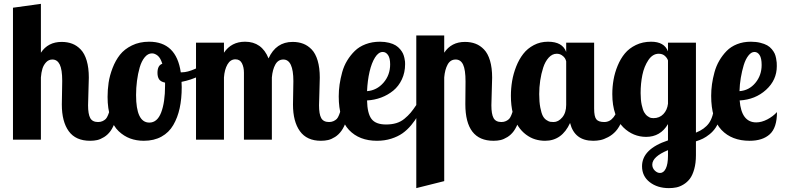

<svg xmlns="http://www.w3.org/2000/svg" viewBox="-20 -720 4054 990"><path d="M300.8 -303.2Q300.8 -361.3 288.1 -387.2Q275.4 -413.1 250 -413.1Q231 -413.1 217.8 -398.9Q204.6 -384.8 198.7 -365.5Q192.9 -346.2 190.9 -320.8V0H46.9V-680.2L190.9 -700.2V-448.2Q227.5 -503.9 297.9 -503.9Q328.1 -503.9 352.3 -494.6Q376.5 -485.4 396.2 -464.8Q416 -444.3 427 -407.5Q438 -370.6 438 -319.8Q438 -302.2 436 -248Q434.1 -193.8 434.1 -176.8Q434.1 -131.8 445.3 -111.3Q456.5 -90.8 485.8 -90.8Q499 -90.8 509.3 -95.7Q519.5 -100.6 525.6 -106.9Q531.7 -113.3 537.1 -126.7Q542.5 -140.1 544.9 -149.9Q547.4 -159.7 551.8 -179.2H594.2Q588.4 -132.8 576.2 -98.4Q564 -64 549.8 -44.4Q535.6 -24.9 516.6 -13.2Q497.6 -1.5 481.2 2.2Q464.8 5.9 444.8 5.9Q370.1 5.9 334.5 -43.5Q298.8 -92.8 298.8 -181.2Q298.8 -192.9 299.8 -241.2Q300.8 -289.6 300.8 -303.2Z M749 -504.9Q889.2 -504.9 912.1 -347.2H918.9Q946.3 -347.2 986.6 -365Q1026.9 -382.8 1055.7 -407.2L1070.8 -379.9Q1051.3 -350.1 1008.5 -328.9Q965.8 -307.6 916 -297.9Q917 -289.1 917 -271Q917 -210.9 906.5 -162.4Q896 -113.8 873.5 -75.2Q851.1 -36.6 812.5 -15.4Q773.9 5.9 721.7 5.9Q683.1 5.9 650.9 -6.1Q618.7 -18.1 591.8 -43.5Q564.9 -68.8 549.8 -114Q534.7 -159.2 534.7 -220.2Q534.7 -257.3 540 -293.7Q545.4 -330.1 560.5 -369.4Q575.7 -408.7 598.6 -437.7Q621.6 -466.8 660.4 -485.8Q699.2 -504.9 749 -504.9ZM750 -87.9Q791 -87.9 811 -140.1Q831.1 -192.4 831.1 -278.8V-293.9Q808.1 -298.8 800 -311.5Q792 -324.2 792 -344.2Q792 -383.3 816.9 -391.1Q807.6 -421.4 793 -433.1Q778.3 -444.8 763.7 -444.8Q742.7 -444.8 726.1 -424.6Q709.5 -404.3 700.2 -371.8Q690.9 -339.4 686.3 -303Q681.6 -266.6 681.6 -230Q681.6 -87.9 750 -87.9Z M1492.7 -301.8Q1492.7 -413.1 1440.9 -413.1Q1414.1 -413.1 1399.7 -387.2Q1385.3 -361.3 1381.8 -320.8V0H1237.8V-345.2Q1237.8 -373.5 1227.5 -393.8Q1217.3 -414.1 1193.8 -414.1Q1168 -414.1 1152.8 -387.7Q1137.7 -361.3 1134.8 -320.8V0H990.7V-500H1134.8V-448.2Q1172.9 -504.9 1243.7 -504.9Q1330.1 -504.9 1364.7 -418.9Q1403.3 -503.9 1488.8 -503.9Q1519 -503.9 1543.2 -494.6Q1567.4 -485.4 1587.2 -464.8Q1606.9 -444.3 1617.9 -407.5Q1628.9 -370.6 1628.9 -319.8Q1628.9 -302.2 1627 -248Q1625 -193.8 1625 -176.8Q1625 -131.8 1636.2 -111.3Q1647.5 -90.8 1676.8 -90.8Q1689.9 -90.8 1700.2 -95.7Q1710.4 -100.6 1716.6 -106.9Q1722.7 -113.3 1728 -126.7Q1733.4 -140.1 1735.8 -149.9Q1738.3 -159.7 1742.7 -179.2H1784.7Q1778.8 -133.3 1766.8 -99.4Q1754.9 -65.4 1740.7 -45.7Q1726.6 -25.9 1707.8 -13.9Q1689 -2 1671.9 2Q1654.8 5.9 1634.8 5.9Q1562 5.9 1526.4 -43.7Q1490.7 -93.3 1490.7 -181.2Q1490.7 -192.9 1491.7 -241Q1492.7 -289.1 1492.7 -301.8Z M1970.7 -78.1Q2000 -78.1 2023.4 -85.2Q2046.9 -92.3 2065.4 -107.7Q2084 -123 2097.2 -138.7Q2110.4 -154.3 2127 -179.2H2160.6Q2148.4 -148.9 2134.8 -124.3Q2121.1 -99.6 2100.3 -74.7Q2079.6 -49.8 2055.4 -32.7Q2031.2 -15.6 1997.3 -4.9Q1963.4 5.9 1923.8 5.9Q1832.5 5.9 1779.5 -50Q1726.6 -106 1726.6 -223.1Q1726.6 -253.9 1731 -284.4Q1735.4 -314.9 1744.4 -347.7Q1753.4 -380.4 1770.3 -408Q1787.1 -435.5 1809.6 -457.5Q1832 -479.5 1865.5 -492.2Q1898.9 -504.9 1939 -504.9Q1964.8 -504.9 1986.1 -499.5Q2007.3 -494.1 2020.5 -485.8Q2033.7 -477.5 2043.5 -465.8Q2053.2 -454.1 2057.9 -443.8Q2062.5 -433.6 2065.2 -421.1Q2067.9 -408.7 2068.4 -402.3Q2068.8 -396 2068.8 -389.2Q2068.8 -346.2 2052.2 -310.8Q2035.6 -275.4 2007.8 -252.7Q1980 -230 1945.3 -217Q1910.6 -204.1 1872.6 -202.1Q1874 -134.8 1895.8 -106.4Q1917.5 -78.1 1970.7 -78.1ZM1991.7 -388.2Q1991.7 -420.4 1980.7 -436.3Q1969.7 -452.1 1953.6 -452.1Q1931.6 -452.1 1913.8 -423.8Q1896 -395.5 1885.5 -350.1Q1875 -304.7 1872.6 -250Q1922.9 -253.9 1957.3 -293.5Q1991.7 -333 1991.7 -388.2Z M2380.4 -299.8Q2380.4 -360.4 2367.9 -386.7Q2355.5 -413.1 2329.6 -413.1Q2302.2 -413.1 2288.1 -387.2Q2273.9 -361.3 2270.5 -320.8V213.9L2126.5 250V-537.1H2270.5V-448.2Q2307.1 -503.9 2377.4 -503.9Q2407.7 -503.9 2431.9 -494.6Q2456.1 -485.4 2475.8 -464.8Q2495.6 -444.3 2506.6 -407.5Q2517.6 -370.6 2517.6 -319.8Q2517.6 -302.2 2515.6 -248Q2513.7 -193.8 2513.7 -176.8Q2513.7 -131.8 2524.9 -111.3Q2536.1 -90.8 2565.4 -90.8Q2578.6 -90.8 2588.9 -95.7Q2599.1 -100.6 2605.2 -106.9Q2611.3 -113.3 2616.7 -126.7Q2622.1 -140.1 2624.5 -149.9Q2627 -159.7 2631.3 -179.2H2673.8Q2668 -132.8 2655.8 -98.4Q2643.6 -64 2629.4 -44.4Q2615.2 -24.9 2596.2 -13.2Q2577.1 -1.5 2560.8 2.2Q2544.4 5.9 2524.4 5.9Q2379.4 5.9 2379.4 -183.1Q2379.4 -191.9 2379.9 -240.7Q2380.4 -289.6 2380.4 -299.8Z M2899.4 -500H3043.5V-160.2Q3043.5 -119.1 3054.7 -105Q3065.9 -90.8 3095.7 -90.8Q3124.5 -90.8 3144 -116Q3163.6 -141.1 3166.5 -179.2H3208.5Q3202.1 -132.3 3187.3 -97.4Q3172.4 -62.5 3155 -43.5Q3137.7 -24.4 3115.2 -12.7Q3092.8 -1 3075.2 2.4Q3057.6 5.9 3038.6 5.9Q2942.4 5.9 2919.4 -85.9Q2877.4 5.9 2790.5 5.9Q2764.2 5.9 2739.7 -1.5Q2715.3 -8.8 2692.1 -26.1Q2668.9 -43.5 2651.9 -69.3Q2634.8 -95.2 2624.5 -135.5Q2614.3 -175.8 2614.3 -226.1Q2614.3 -264.2 2620.6 -302Q2627 -339.8 2641.6 -377Q2656.2 -414.1 2678 -442.1Q2699.7 -470.2 2732.7 -487.5Q2765.6 -504.9 2805.7 -504.9Q2880.4 -504.9 2899.4 -452.1ZM2899.4 -179.2V-403.8Q2897.5 -411.6 2893.1 -419.4Q2888.7 -427.2 2877.2 -435.1Q2865.7 -442.9 2850.6 -442.9Q2827.6 -442.9 2809.3 -422.9Q2791 -402.8 2780.8 -371.1Q2770.5 -339.4 2765.4 -304.4Q2760.3 -269.5 2760.3 -234.9Q2760.3 -194.3 2765.9 -165.5Q2771.5 -136.7 2778.8 -122.6Q2786.1 -108.4 2797.9 -100.8Q2809.6 -93.3 2816.7 -92Q2823.7 -90.8 2834.5 -90.8Q2858.9 -90.8 2879.2 -114.7Q2899.4 -138.7 2899.4 -179.2Z M3424.3 -500H3568.4V-36.1Q3612.8 -53.7 3635.3 -84.7Q3657.7 -115.7 3664.6 -179.2H3706.5Q3703.1 -141.1 3692.9 -110.8Q3682.6 -80.6 3669.9 -61.5Q3657.2 -42.5 3638.9 -27.8Q3620.6 -13.2 3604.7 -5.4Q3588.9 2.4 3568.4 8.8V80.1Q3568.4 121.1 3559.6 152.3Q3550.8 183.6 3537.1 201.7Q3523.4 219.7 3504.4 231.2Q3485.4 242.7 3467.5 246.3Q3449.7 250 3429.2 250Q3369.6 250 3330.1 219.2Q3290.5 188.5 3290.5 137.2Q3290.5 48.3 3424.3 3.9V-80.1Q3385.3 -14.2 3311.5 -14.2Q3278.8 -14.2 3249 -26.4Q3219.2 -38.6 3193.6 -63.7Q3168 -88.9 3152.6 -132.8Q3137.2 -176.8 3137.2 -234.9Q3137.2 -272.5 3143.6 -308.8Q3149.9 -345.2 3164.8 -381.3Q3179.7 -417.5 3201.9 -444.3Q3224.1 -471.2 3259 -488Q3293.9 -504.9 3337.4 -504.9Q3405.3 -504.9 3424.3 -455.1ZM3376.5 -442.9Q3345.2 -442.9 3323.2 -410.2Q3301.3 -377.4 3292.2 -333.3Q3283.2 -289.1 3283.2 -240.2Q3283.2 -205.1 3288.8 -179.2Q3294.4 -153.3 3301.8 -140.6Q3309.1 -127.9 3319.6 -120.6Q3330.1 -113.3 3336.2 -112.1Q3342.3 -110.8 3349.1 -110.8Q3380.4 -110.8 3400.4 -131.6Q3420.4 -152.3 3424.3 -185.1V-408.2Q3420.4 -420.9 3408.2 -431.9Q3396 -442.9 3376.5 -442.9ZM3343.3 128.9Q3343.3 146.5 3356 159.2Q3368.7 171.9 3383.3 171.9Q3401.9 171.9 3413.1 148.9Q3424.3 126 3424.3 83V54.2Q3343.3 87.9 3343.3 128.9Z M3879.4 -88.9Q3906.7 -88.9 3936.3 -104.2Q3965.8 -119.6 3986.3 -142.1Q3986.3 -61.5 3949.2 -27.8Q3912.1 5.9 3845.2 5.9Q3753.4 5.9 3700.2 -50Q3647 -106 3647 -226.1Q3647 -255.9 3651.1 -285.6Q3655.3 -315.4 3664.1 -347.7Q3672.9 -379.9 3689 -407.5Q3705.1 -435.1 3726.8 -457.3Q3748.5 -479.5 3780.5 -492.2Q3812.5 -504.9 3851.1 -504.9Q3878.4 -504.9 3900.1 -499.5Q3921.9 -494.1 3935.8 -486.3Q3949.7 -478.5 3959.7 -466.3Q3969.7 -454.1 3974.4 -443.8Q3979 -433.6 3981.7 -419.4Q3984.4 -405.3 3984.9 -397.5Q3985.4 -389.6 3985.4 -378.9Q3985.4 -307.1 3929.9 -256.8Q3874.5 -206.5 3793.9 -202.1Q3802.7 -88.9 3879.4 -88.9ZM3907.2 -384.8Q3907.2 -419.9 3896.7 -436Q3886.2 -452.1 3870.1 -452.1Q3853.5 -452.1 3838.9 -433.3Q3824.2 -414.6 3814.9 -384.3Q3805.7 -354 3799.8 -319.1Q3793.9 -284.2 3793 -250Q3842.3 -253.4 3874.8 -292.5Q3907.2 -331.5 3907.2 -384.8Z"/></svg>

Font: Lobster Two
Style: Bold
Weight: 700
Designer: Pablo Impallari
Foundry: Pablo Impallari. www.impallari.com
Version: Version 1.006